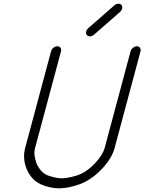

<svg xmlns="http://www.w3.org/2000/svg" viewBox="-20 -1020 782 1040"><path d="M310.5 -742.2 170.2 -219.2Q164.8 -201.2 167.1 -180.1Q169.4 -158.9 176.4 -139.4Q183.3 -119.9 196.3 -103Q209.2 -86.2 225.1 -76.7Q239.5 -68.1 267.2 -61Q294.9 -54 314.5 -54Q334 -54 365.4 -61Q396.7 -68.1 415.8 -76.7Q458.3 -95.9 497.7 -139Q537.1 -182.1 547.1 -219.2L687.3 -742.2Q690.2 -753.2 700.3 -761.2Q710.4 -769.3 721.4 -769.3Q732.4 -769.3 738.3 -761.2Q744.1 -753.2 741.2 -742.2L601.1 -219.2Q586.4 -164.3 536.5 -109.9Q486.6 -55.4 427.7 -28.8Q399.7 -16.1 363.9 -8.1Q328.1 0 300 0Q272 0 240.5 -8.1Q209 -16.1 187.7 -28.8Q143.1 -55.4 122.4 -109.9Q101.8 -164.3 116.5 -219.2L256.6 -742.2Q259.5 -753.2 269.7 -761.2Q279.8 -769.3 290.8 -769.3Q301.8 -769.3 307.6 -761.2Q313.5 -753.2 310.5 -742.2ZM630.1 -955.3 489.5 -832.3Q480 -824 468.5 -823.2Q457 -822.5 450.7 -829.8Q444.3 -837.2 446.7 -848.3Q449 -859.4 458.5 -867.7L599.1 -990.7Q608.6 -999 620 -999.9Q631.3 -1000.7 637.7 -993.4Q644 -986.1 641.8 -974.9Q639.6 -963.6 630.1 -955.3Z"/></svg>

Font: Tecnico
Style: FinoInclinado
Weight: 400
Italic angle: -15°
Version: Version 1.3